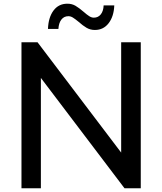

<svg xmlns="http://www.w3.org/2000/svg" viewBox="-20 -1003 863 1023"><path d="M291.1 -848.9H235.6Q237.8 -910 265 -946.7Q292.2 -983.3 338.9 -983.3Q363.3 -983.3 382.2 -972.2Q401.1 -961.1 425.6 -940Q443.3 -924.4 455.6 -916.7Q467.8 -908.9 480 -908.9Q503.3 -908.9 517.2 -926.7Q531.1 -944.4 532.2 -974.4H588.9Q586.7 -915.6 558.9 -879.4Q531.1 -843.3 485.6 -843.3Q461.1 -843.3 441.1 -855Q421.1 -866.7 398.9 -886.7Q380 -902.2 368.3 -909.4Q356.7 -916.7 344.4 -916.7Q321.1 -916.7 307.2 -898.9Q293.3 -881.1 291.1 -848.9ZM730 0H643.3L197.8 -587.8V0H94.4V-777.8H180L625.6 -190V-777.8H730Z"/></svg>

Font: Paperlogy 5 Medium
Style: Regular
Weight: 500
Designer: redesigned by Lee Juim, glyphs from Gmarket Sans & Montserrat
Foundry: PT&
Version: Version 1.001